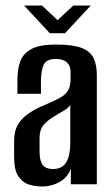

<svg xmlns="http://www.w3.org/2000/svg" viewBox="-20 -666 406 694"><path d="M132 8Q107 8 84.5 1Q62 -6 46.5 -28.5Q31 -51 31 -98V-157Q31 -206 59.5 -235.5Q88 -265 145 -288Q178 -302 197.5 -313Q217 -324 226 -339Q235 -354 235 -380V-405Q235 -424 227.5 -434Q220 -444 208.5 -448.5Q197 -453 182 -453Q149 -453 138.5 -433Q128 -413 128 -369V-327H43V-378Q43 -415 53 -443.5Q63 -472 93 -488.5Q123 -505 182 -505Q243 -505 274.5 -493Q306 -481 318 -456.5Q330 -432 330 -394V0H236V-57Q226 -26 196.5 -9Q167 8 132 8ZM171 -55Q205 -55 219.5 -79.5Q234 -104 234 -148V-287Q227 -275 209 -265Q191 -255 174 -244Q149 -229 136 -212.5Q123 -196 123 -167V-120Q123 -93 129.5 -78.5Q136 -64 147.5 -59.5Q159 -55 171 -55ZM160 -546 67 -646H132L188 -593L245 -646H308L215 -546Z"/></svg>

Font: Alumni Sans SemiBold
Style: Regular
Weight: 600
Designer: Robert E. Leuschke
Foundry: Robert E. Leuschke
Version: Version 1.018